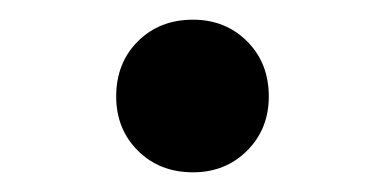

<svg xmlns="http://www.w3.org/2000/svg" viewBox="-20 -668 375 195"><path d="M98 -570Q98 -604 120 -626Q142 -648 176 -648Q209 -648 231 -626Q253 -604 253 -570Q253 -537 231 -515Q209 -493 176 -493Q142 -493 120 -515Q98 -537 98 -570Z"/></svg>

Font: Noto Sans ExtraBold
Style: Regular
Weight: 800
Designer: Monotype Design Team
Foundry: Monotype Imaging Inc.
Version: Version 2.007